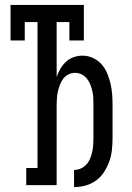

<svg xmlns="http://www.w3.org/2000/svg" viewBox="-20 -755 540 783"><path d="M282 8V-62Q297 -62 310 -68Q323 -74 332.5 -84.5Q342 -95 347.5 -108.5Q353 -122 356 -135.5Q359 -149 360 -163.5Q361 -178 361 -192V-325Q361 -339 360.5 -353.5Q360 -368 357 -381.5Q354 -395 349 -408.5Q344 -422 335 -433.5Q326 -445 313 -451.5Q300 -458 286 -458Q272 -458 259 -451.5Q246 -445 237.5 -433.5Q229 -422 224 -408.5Q219 -395 216 -381.5Q213 -368 212 -353.5Q211 -339 211 -325V0H87V-70H133V-665H81V-590H23V-735H322V-590H263V-665H211V-441Q217 -459 226.5 -475Q236 -491 249.5 -503.5Q263 -516 280.5 -522Q298 -528 317 -528Q339 -528 359.5 -518.5Q380 -509 394.5 -492.5Q409 -476 417.5 -455Q426 -434 431 -412.5Q436 -391 437.5 -369Q439 -347 439 -325V-192Q439 -168 436.5 -144Q434 -120 426 -97.5Q418 -75 405 -54.5Q392 -34 372.5 -19.5Q353 -5 329.5 1.5Q306 8 282 8Z"/></svg>

Font: Iosevka Gothic
Style: Regular
Weight: 400
Monospace: yes
Designer: Belleve Invis
Foundry: Belleve Invis
Version: Version 15.5.1; ttfautohint (v1.8.4)